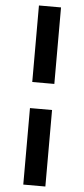

<svg xmlns="http://www.w3.org/2000/svg" viewBox="-66 -845 483 1100"><g transform="rotate(5 175.5 -295.0)"><path d="M112 -810H239V-370H112ZM112 -220H239V220H112Z"/></g></svg>

Font: Enso
Style: Bold
Weight: 700
Designer: Coji Morishita
Foundry: UNDERFOREST DESIGN
Version: Version 1.000